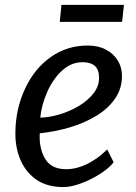

<svg xmlns="http://www.w3.org/2000/svg" viewBox="-20 -748 548 776"><path d="M235.5 8Q169.2 8 125.2 -23.1Q81.8 -54.7 61.5 -104.6Q41.1 -154.6 42.2 -212.9Q43.1 -309.1 82.2 -391.5Q120 -471.6 185.7 -517.8Q251.4 -564 334.6 -564Q376.7 -564 407.7 -547.7Q438.7 -531.5 455.9 -503.8Q473 -476.1 473 -441.4Q473 -389.4 444.7 -348.9Q416.5 -308.4 368.6 -279.4Q320.7 -250.4 261.5 -233Q202.3 -215.6 140.7 -209.2Q140.5 -206.1 140.4 -202Q140.3 -197.9 140.3 -193.2Q140.9 -138.2 165.8 -101.1Q190.7 -64.1 248.2 -64.1Q274.8 -64.1 303 -73.4Q331.2 -82.6 359.2 -100.5Q387.3 -118.4 413.2 -144.2L439.2 -92.5Q427.9 -76.7 404.6 -59.1Q381.3 -41.6 351.7 -26.3Q322.1 -11 291.7 -1.5Q261.4 8 235.5 8ZM142.7 -272.5Q180.9 -273.5 222.2 -286.1Q263.6 -298.6 299.6 -320.3Q335.7 -342 358 -370.8Q380.4 -399.6 380.4 -433.4Q380.4 -466.5 363.3 -481.6Q346.3 -496.6 313.9 -496.6Q290.8 -496.6 270 -488.2Q249.3 -479.7 230.6 -462.5Q193.1 -427.7 170.4 -375.2Q147.6 -322.8 142.7 -272.5ZM473.5 -659.5H221.5L228.4 -728.2H481Z"/></svg>

Font: Merriweather Sans Variable Regular
Style: Italic
Weight: 300
Italic angle: -8°
Designer: Eben Sorkin
Foundry: Eben Sorkin
Version: Version 2.001